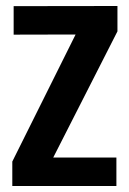

<svg xmlns="http://www.w3.org/2000/svg" viewBox="-20 -620 430 640"><path d="M21 0V-81.5L232 -505L25.5 -504.5V-599.5L371.5 -600V-515.5L157.5 -95H368V0Z"/></svg>

Font: Big Shoulders
Style: Bold
Weight: 700
Designer: Patric King
Foundry: XO Type Co
Version: Version 2.002